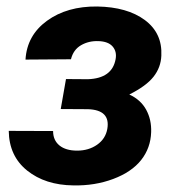

<svg xmlns="http://www.w3.org/2000/svg" viewBox="-20 -558 543 588"><path d="M249 -315.4Q323.2 -317.9 334 -376.5Q338.4 -399.9 325 -415.5Q311.5 -431.2 281.2 -432.1Q251.5 -433.1 228 -419.4Q204.6 -405.8 197.3 -376.5L58.1 -375.5Q62.5 -449.7 124 -494.4Q185.5 -539.1 277.8 -538.1Q369.6 -536.6 423.6 -496.6Q477.5 -456.5 474.1 -387.7Q472.7 -351.6 450.2 -323Q427.7 -294.4 376 -268.6Q411.1 -252.4 427.7 -221.9Q444.3 -191.4 442.9 -153.3Q441.4 -105 412.4 -68.1Q383.3 -31.2 326.9 -10Q270.5 11.2 204.6 9.8Q118.7 8.8 63.2 -35.6Q7.8 -80.1 6.8 -157.2L142.6 -156.7Q142.6 -128.4 162.1 -112.5Q181.6 -96.7 216.3 -96.7Q251.5 -96.7 277.3 -114.7Q303.2 -132.8 308.6 -163.1Q318.8 -221.2 249.5 -223.6L166 -224.1L182.1 -315.9Z"/></svg>

Font: RobotoInd
Style: Bold Italic
Weight: 700
Italic angle: -12°
Designer: Google
Version: Version 2.001150; 2014